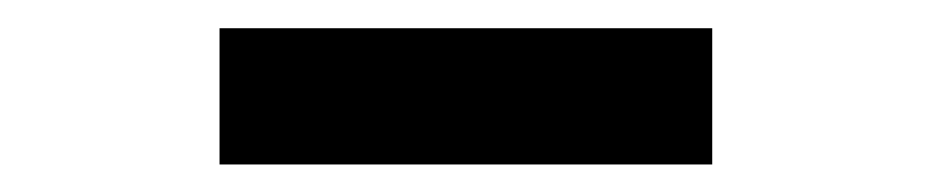

<svg xmlns="http://www.w3.org/2000/svg" viewBox="-20 -766 660 136"><path d="M135.5 -649.5H484.5V-746H135.5Z"/></svg>

Font: Monaspace Krypton ExtraBold
Style: Regular
Weight: 800
Designer: Riley Cran & the Lettermatic Team
Foundry: Lettermatic
Version: Version 1.101 (Monaspace Krypton)